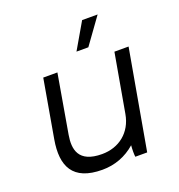

<svg xmlns="http://www.w3.org/2000/svg" viewBox="-131 -829 878 943"><g transform="rotate(-20 308.0 -357.5)"><path d="M245 5C310 5 369 -17 418 -60C416 -38 416 -12 418 0H480L572 -520H498L444 -214C428 -122 358 -68 270 -68C145 -68 135 -142 147 -213L200 -520H126L73 -216C50 -83 90 5 245 5ZM385 -584 483 -720H402L323 -584Z"/></g></svg>

Font: Fixel Display 20240404
Style: Italic
Weight: 400
Italic angle: -10°
Designer: AlfaBravo + MacPaw
Foundry: Kyrylo Tkachov, Marchela Mozhyna, Serhii Makarenko, Maria Weinstein, Zakhar Kryvoshyya
Version: Version 1.211;Glyphs 3.2 (3225)